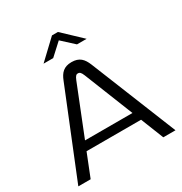

<svg xmlns="http://www.w3.org/2000/svg" viewBox="-199 -1027 1113 1174"><g transform="rotate(-30 357.0 -440.0)"><path d="M259 -605 14 0H101L165 -161H550L614 0H700L456 -605C437 -651 413 -679 357 -679C302 -679 277 -651 259 -605ZM190 -223 328 -569C338 -594 346 -600 357 -600C368 -600 377 -594 387 -569L525 -223ZM205 -756H273L357 -833L441 -756H509L378 -880H336Z"/></g></svg>

Font: LT Wave Light
Style: Regular
Weight: 300
Designer: Daniel Lyons
Version: Version 2.5 (Glyphs App)